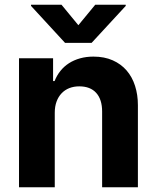

<svg xmlns="http://www.w3.org/2000/svg" viewBox="-20 -792 662 812"><path d="M60.4 -545.5H204.5V-449.2H210.9Q220.2 -473 235.6 -492.2Q251.1 -511.4 271.8 -524.7Q292.6 -538 318.7 -545.3Q344.8 -552.6 375 -552.6Q421.5 -552.6 456.7 -536.9Q491.8 -521.3 515.4 -494Q539.1 -466.6 551.1 -429Q563.2 -391.3 563.2 -347.3V0H411.9V-320.3Q411.9 -371.4 386.9 -399.1Q361.9 -426.8 315 -426.8Q292.3 -426.8 273.3 -419.4Q254.3 -411.9 240.6 -397.5Q226.9 -383.2 219.3 -362.6Q211.6 -342 211.6 -315.3V0H60.4ZM111.2 -772H240.1L311.4 -685.4L382.8 -772H511.7V-767L367.5 -610.8H255L111.2 -767Z"/></svg>

Font: Inter P
Style: Bold
Weight: 700
Designer: Rasmus Andersson
Foundry: rsms
Version: Version 3.018;git-588b23468